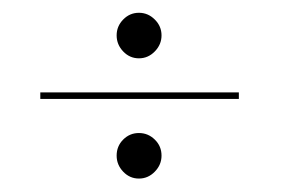

<svg xmlns="http://www.w3.org/2000/svg" viewBox="-20 -420 429 293"><path d="M192 -331Q178 -331 168 -341.5Q158 -352 158 -366Q158 -380 168 -390.2Q178 -400.5 192 -400.5Q206 -400.5 216.2 -390.2Q226.5 -380 226.5 -366Q226.5 -352 216.2 -341.5Q206 -331 192 -331ZM41.5 -269V-279H344.5V-269ZM192 -147.5Q178 -147.5 168 -158Q158 -168.5 158 -182.5Q158 -197 168 -207Q178 -217 192 -217Q206 -217 216.2 -207Q226.5 -197 226.5 -182.5Q226.5 -168.5 216.2 -158Q206 -147.5 192 -147.5Z"/></svg>

Font: Imbue 100pt SemiBold
Style: Regular
Weight: 600
Designer: Tyler Finck
Foundry: Etcetera Type Company
Version: Version 1.102; ttfautohint (v1.8.3)